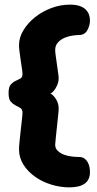

<svg xmlns="http://www.w3.org/2000/svg" viewBox="-20 -788 420 828"><path d="M17 -387Q17 -413 26.5 -423.5Q36 -434 47 -439Q58 -444 67.5 -449Q77 -454 77 -469Q77 -477 74.5 -492.5Q72 -508 69.5 -526.5Q67 -545 64.5 -563Q62 -581 62 -593Q62 -627 81.5 -658.5Q101 -690 132 -714.5Q163 -739 202 -753.5Q241 -768 281 -768Q307 -768 324 -762Q341 -756 350.5 -746Q360 -736 364 -724Q368 -712 368 -700Q368 -678 356.5 -657.5Q345 -637 321 -637Q310 -637 292.5 -634.5Q275 -632 258.5 -625Q242 -618 230 -605Q218 -592 218 -572Q218 -563 220.5 -546Q223 -529 225.5 -510.5Q228 -492 230.5 -475Q233 -458 233 -449Q233 -438 229 -427Q225 -416 219.5 -407Q214 -398 207.5 -391.5Q201 -385 197 -384Q208 -381 220.5 -362Q233 -343 233 -320Q233 -311 230.5 -288Q228 -265 225.5 -240Q223 -215 220.5 -193Q218 -171 218 -164Q218 -148 229 -137.5Q240 -127 256 -121Q272 -115 290 -113Q308 -111 321 -111Q335 -111 344 -104.5Q353 -98 358.5 -88Q364 -78 366 -66.5Q368 -55 368 -46Q368 20 279 20Q240 20 201 8Q162 -4 131 -26Q100 -48 81 -78Q62 -108 62 -144Q62 -157 64.5 -180Q67 -203 69.5 -227Q72 -251 74.5 -272Q77 -293 77 -301Q77 -317 67.5 -322.5Q58 -328 47 -333.5Q36 -339 26.5 -349.5Q17 -360 17 -387Z"/></svg>

Font: AkaAcidDosis
Style: ExtraBold
Weight: 800
Designer: Edgar Tolentino, Pablo Impallari, Igino Marini, Aka-Acid
Foundry: Edgar Tolentino, Pablo Impallari, Igino Marini, Aka-Acid
Version: Version 1.007